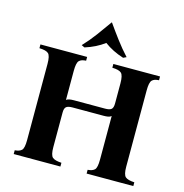

<svg xmlns="http://www.w3.org/2000/svg" viewBox="-127 -1016 1084 1132"><g transform="rotate(15 415.5 -449.5)"><path d="M58 0V-23Q87 -25 100 -38Q113 -51 113 -100V-565Q113 -614 98.5 -627.5Q84 -641 43 -642V-665H328V-642Q299 -641 286 -627.5Q273 -614 273 -565V-388Q281 -394 292.5 -396Q304 -398 320 -398H509Q536 -398 547 -407Q558 -416 558 -443V-565Q558 -614 543.5 -627.5Q529 -641 488 -642V-665H773V-642Q744 -641 731 -627.5Q718 -614 718 -565V-100Q718 -51 733 -38Q748 -25 788 -23V0H503V-23Q532 -25 545 -38Q558 -51 558 -100V-366Q550 -359 538 -357Q526 -355 511 -355H322Q295 -355 284 -346Q273 -337 273 -311V-100Q273 -51 288 -38Q303 -25 343 -23V0ZM534 -715Q467 -736 416 -774Q365 -736 298 -715L279 -724Q317 -764 351 -810Q385 -856 415 -899H417Q447 -856 481.5 -810Q516 -764 553 -724Z"/></g></svg>

Font: Bona Nova SC
Style: Bold
Weight: 700
Designer: Mateusz Machalski
Foundry: Capitalics
Version: Version 4.001; ttfautohint (v1.8.4.7-5d5b)